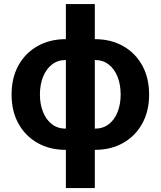

<svg xmlns="http://www.w3.org/2000/svg" viewBox="-20 -748 813 972"><path d="M313.5 10.7Q231.9 10.7 169.9 -24.4Q107.9 -59.6 73.2 -122.6Q38.6 -185.5 38.6 -269Q38.6 -353.5 73.2 -416.5Q107.9 -479.5 169.9 -514.6Q231.9 -549.8 313.5 -549.8H460Q541.5 -549.8 603.5 -514.6Q665.5 -479.5 700.2 -416.5Q734.9 -353.5 734.9 -269Q734.9 -185.5 700.2 -122.6Q665.5 -59.6 603.5 -24.4Q541.5 10.7 460 10.7ZM313.5 -96.7H460Q501.5 -96.7 530.8 -119.4Q560.1 -142.1 575.4 -181.2Q590.8 -220.2 590.8 -269.5Q590.8 -319.3 575.4 -358.6Q560.1 -397.9 530.8 -421.1Q501.5 -444.3 460 -444.3H313.5Q272 -444.3 242.7 -421.1Q213.4 -397.9 197.8 -358.6Q182.1 -319.3 182.1 -269.5Q182.1 -220.2 197.8 -181.2Q213.4 -142.1 242.7 -119.4Q272 -96.7 313.5 -96.7ZM313.5 204.1V-727.5H460V204.1Z"/></svg>

Font: Inter 16pt
Style: Bold
Weight: 700
Version: Version 4.001;git-66647c0bb